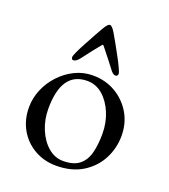

<svg xmlns="http://www.w3.org/2000/svg" viewBox="-124 -738 743 843"><g transform="rotate(20 247.5 -317.0)"><path d="M243 -553Q213 -517 177 -469Q161 -447 147 -447Q138 -447 138 -459Q138 -465 147.5 -485.5Q157 -506 171.5 -532.5Q186 -559 199.5 -584Q213 -609 221 -622Q236 -648 246 -648Q256 -648 272 -621Q280 -608 293.5 -583.5Q307 -559 321.5 -532.5Q336 -506 345.5 -485.5Q355 -465 355 -459Q355 -447 343 -447Q331 -447 316 -469Q298 -493 250 -553Q246 -557 243 -553ZM35 -187Q35 -230 52 -270.5Q69 -311 99.5 -343.5Q130 -376 169 -395Q208 -414 252 -414Q311 -414 358 -386.5Q405 -359 432.5 -312.5Q460 -266 460 -207Q460 -149 433.5 -98.5Q407 -48 356.5 -17Q306 14 234 14Q178 14 132.5 -12Q87 -38 61 -83.5Q35 -129 35 -187ZM237 -383Q117 -383 117 -210Q117 -159 135.5 -114.5Q154 -70 185.5 -43Q217 -16 255 -16Q305 -16 331.5 -37.5Q358 -59 368 -97.5Q378 -136 378 -187Q378 -239 359.5 -283.5Q341 -328 309.5 -355.5Q278 -383 237 -383Z"/></g></svg>

Font: Benne
Style: Regular
Weight: 400
Designer: John-Daniel Harrington
Version: Version 1.001